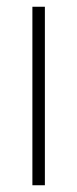

<svg xmlns="http://www.w3.org/2000/svg" viewBox="-20 -549 228 569"><path d="M113 0V-529H76V0Z"/></svg>

Font: Noto Sans Ethiopic Condensed ExtraLight
Style: Regular
Weight: 200
Width: 3
Designer: Monotype Design Team
Foundry: Monotype Imaging Inc.
Version: Version 2.102